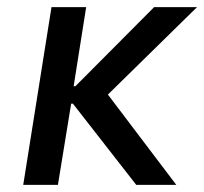

<svg xmlns="http://www.w3.org/2000/svg" viewBox="-20 -517 571 537"><path d="M45 0 124 -497H221L186 -276H191L411 -497H531L267 -238L264 -276L473 0H361L184 -227H179L142 0Z"/></svg>

Font: Nunito Sans 7pt SemiCondensed Medium
Style: Italic
Weight: 500
Width: 4
Italic angle: -9°
Designer: Vernon Adams
Foundry: Vernon Adams
Version: Version 3.101;gftools[0.9.27]